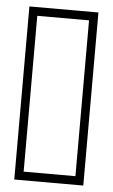

<svg xmlns="http://www.w3.org/2000/svg" viewBox="-50 -701 432 736"><g transform="rotate(5 166.0 -333.0)"><path d="M33.2 0V-666H298.8V0ZM66.4 -33.2H265.6V-632.8H66.4Z"/></g></svg>

Font: Crimson Text
Style: Bold
Weight: 700
Designer: Sebastian Kosch
Foundry: Sebastian Kosch
Version: Version 1.100